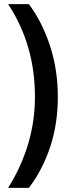

<svg xmlns="http://www.w3.org/2000/svg" viewBox="-20 -745 344 923"><path d="M258 -279Q258 -149 221 -38Q184 73 119 158H19Q81 60 114.5 -50.5Q148 -161 148 -280Q148 -530 19 -725H119Q183 -639 220.5 -524.5Q258 -410 258 -279Z"/></svg>

Font: Noto Sans Thai ExtCond SemBd
Style: Regular
Weight: 600
Width: 2
Designer: Monotype Design Team
Foundry: Monotype Imaging Inc.
Version: Version 2.002; ttfautohint (v1.8.4.7-5d5b)